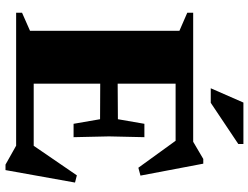

<svg xmlns="http://www.w3.org/2000/svg" viewBox="-128 -778 947 732"><g transform="rotate(90 346.0 -412.5)"><path d="M503.5 -489 500.5 -354 503.5 -219H452.5L435 -320L209 -321V-386.5L435 -388L452.5 -489ZM650 -474 620 -466 495.5 -638 548 -608H199.5V-675H521L586.5 -713.5H604.5ZM517.5 -39.5 649 -231.5 676.5 -224.5 629 40.5H608L536 0H199.5V-67H557.5ZM29 0V-22.5L98 -53V-622.5L29 -652.5V-675H299.5V0ZM317 -742 371.5 -866.5H529.5V-847L372.5 -742Z"/></g></svg>

Font: Newsreader 24pt ExtraBold
Style: Regular
Weight: 800
Designer: Hugues Gentile
Foundry: Production Type
Version: Version 1.003